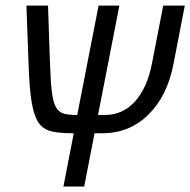

<svg xmlns="http://www.w3.org/2000/svg" viewBox="-20 -679 693 699"><path d="M210.9 0 248.5 -193.8Q184.1 -193.8 157.2 -203.9Q130.4 -213.9 116.2 -238.8Q102.1 -263.7 94.5 -311.8Q86.9 -359.9 84 -447.3L76.2 -658.7H154.8L162.1 -445.3Q164.6 -377.4 168.9 -343.5Q173.3 -309.6 181.9 -292.2Q190.4 -274.9 206.3 -267.6Q222.2 -260.3 261.2 -260.3L338.9 -658.7H414.6L336.9 -260.3H361.8Q426.3 -260.3 470.7 -308.8Q515.1 -357.4 532.7 -445.3L574.2 -658.7H652.8L611.8 -447.3Q589.4 -329.6 520.3 -261.7Q451.2 -193.8 352.5 -193.8H324.2L286.6 0Z"/></svg>

Font: Liberation Mono
Style: Italic
Weight: 400
Italic angle: -12°
Monospace: yes
Designer: Steve Matteson
Foundry: Ascender Corporation
Version: Version 2.1.5